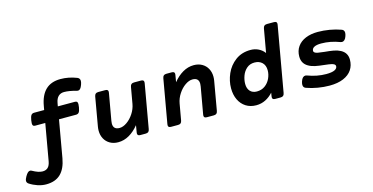

<svg xmlns="http://www.w3.org/2000/svg" viewBox="-129 -1047 3208 1651"><g transform="rotate(-15 1475.5 -221.5)"><path d="M630.9 -582.5Q630.9 -569.3 623.5 -548.8Q615.2 -526.4 606.2 -516.8Q597.2 -507.3 585.9 -507.3Q580.1 -507.3 574.2 -509.3Q511.2 -527.3 465.8 -527.3Q435.1 -527.3 415 -508.3Q395 -489.3 388.2 -451.2L382.8 -421.9H535.2Q547.9 -421.9 553.5 -415.8Q559.1 -409.7 559.1 -394.5Q559.1 -383.8 556.2 -366.7Q550.8 -335 541.7 -323.5Q532.7 -312 515.6 -312H363.8L305.7 19.5Q289.6 109.9 242.7 155Q195.8 200.2 113.8 200.2Q77.1 200.2 38.8 187.5Q0.5 174.8 -32.2 153.3Q-47.4 143.1 -47.4 127.4Q-47.4 112.3 -33.7 88.9Q-22.5 69.3 -12.2 59.8Q-2 50.3 8.8 50.3Q14.6 50.3 22.5 54.2Q75.7 84.5 112.8 84.5Q142.1 84.5 159.9 67.9Q177.7 51.3 184.6 13.2L241.7 -312H152.3Q139.6 -312 134 -317.9Q128.4 -323.7 128.4 -338.9Q128.4 -350.1 131.3 -366.7Q136.7 -398.4 145.8 -410.2Q154.8 -421.9 171.9 -421.9H261.2L267.6 -457.5Q283.7 -549.8 332.3 -596.4Q380.9 -643.1 464.8 -643.1Q536.6 -643.1 608.4 -615.2Q630.9 -606.4 630.9 -582.5Z M1156.7 -430.7Q1156.7 -428.2 1155.8 -420.4L1087.4 -30.8Q1084.5 -14.2 1076.2 -7.1Q1067.9 0 1051.3 0H1005.4Q991.7 0 985.4 -4.9Q979 -9.8 979 -20.5Q979 -22.9 980 -30.8L990.2 -91.8Q951.2 -43.5 904.5 -16.4Q857.9 10.7 806.6 10.7Q764.6 10.7 733.2 -7.3Q701.7 -25.4 684.6 -57.1Q667.5 -88.9 667.5 -128.9Q667.5 -145.5 670.4 -163.1L715.3 -420.4Q718.3 -437 726.6 -444.1Q734.9 -451.2 751.5 -451.2H812Q825.7 -451.2 832 -446.3Q838.4 -441.4 838.4 -430.7Q838.4 -428.2 837.4 -420.4L795.4 -182.1Q793 -167.5 793 -158.2Q793 -105 848.6 -105Q879.9 -105 914.3 -128.9Q948.7 -152.8 974.6 -192.4Q1000.5 -231.9 1008.3 -276.4L1033.7 -420.4Q1036.6 -437 1044.9 -444.1Q1053.2 -451.2 1069.8 -451.2H1130.4Q1144 -451.2 1150.4 -446.3Q1156.7 -441.4 1156.7 -430.7Z M1741.7 -322.3Q1741.7 -305.7 1738.8 -288.1L1693.8 -30.8Q1690.9 -14.2 1682.6 -7.1Q1674.3 0 1657.7 0H1597.2Q1583.5 0 1577.1 -4.9Q1570.8 -9.8 1570.8 -20.5Q1570.8 -22.9 1571.8 -30.8L1613.8 -269Q1616.2 -283.7 1616.2 -293Q1616.2 -346.2 1560.5 -346.2Q1529.3 -346.2 1494.9 -322.3Q1460.4 -298.3 1434.6 -258.8Q1408.7 -219.2 1400.9 -174.8L1375.5 -30.8Q1372.6 -14.2 1364.3 -7.1Q1356 0 1339.4 0H1278.8Q1265.1 0 1258.8 -4.9Q1252.4 -9.8 1252.4 -20.5Q1252.4 -22.9 1253.4 -30.8L1321.8 -420.4Q1324.7 -437 1333 -444.1Q1341.3 -451.2 1357.9 -451.2H1403.8Q1417.5 -451.2 1423.8 -446.3Q1430.2 -441.4 1430.2 -430.7Q1430.2 -428.2 1429.2 -420.4L1418.9 -359.4Q1458 -407.7 1504.6 -434.8Q1551.3 -461.9 1602.5 -461.9Q1644.5 -461.9 1676 -443.8Q1707.5 -425.8 1724.6 -394Q1741.7 -362.3 1741.7 -322.3Z M2391.1 -620.1Q2391.1 -617.7 2390.1 -609.9L2288.1 -30.8Q2285.2 -14.2 2276.9 -7.1Q2268.6 0 2252 0H2206.1Q2192.4 0 2186 -4.9Q2179.7 -9.8 2179.7 -21Q2179.7 -23.9 2180.7 -30.8L2185.5 -61Q2156.2 -27.8 2117.9 -8.5Q2079.6 10.7 2035.2 10.7Q1982.4 10.7 1943.4 -14.2Q1904.3 -39.1 1883.1 -83.5Q1861.8 -127.9 1861.8 -185.5Q1861.8 -251 1889.6 -314.7Q1917.5 -378.4 1973.4 -420.2Q2029.3 -461.9 2108.4 -461.9Q2146.5 -461.9 2178.5 -446Q2210.4 -430.2 2231.4 -401.9L2268.1 -609.9Q2271 -626.5 2279.3 -633.5Q2287.6 -640.6 2304.2 -640.6H2364.7Q2378.4 -640.6 2384.8 -635.7Q2391.1 -630.9 2391.1 -620.1ZM2206.5 -254.9Q2206.5 -299.3 2180.7 -324Q2154.8 -348.6 2113.3 -348.6Q2071.8 -348.6 2043.7 -324.2Q2015.6 -299.8 2002.2 -263.2Q1988.8 -226.6 1988.8 -190.9Q1988.8 -149.9 2010.5 -126.2Q2032.2 -102.5 2070.3 -102.5Q2112.3 -102.5 2143.1 -125Q2173.8 -147.5 2190.2 -182.9Q2206.5 -218.3 2206.5 -254.9Z M2911.1 -426.8Q2933.6 -418.9 2933.6 -394.5Q2933.6 -382.8 2927.7 -365.2Q2920.9 -344.2 2910.2 -334.2Q2899.4 -324.2 2887.2 -324.2Q2881.8 -324.2 2874.5 -326.7Q2791.5 -358.4 2709.5 -358.4Q2668.5 -358.4 2647.2 -346.9Q2626 -335.4 2626 -314Q2626 -296.4 2660.2 -289.1Q2673.8 -286.1 2719.2 -281.2Q2765.1 -277.3 2798.8 -271.2Q2832.5 -265.1 2858.9 -251Q2913.1 -221.7 2913.1 -160.6Q2913.1 -109.4 2887.5 -70.8Q2861.8 -32.2 2811 -10.7Q2760.3 10.7 2687.5 10.7Q2636.7 10.7 2583.7 1.7Q2530.8 -7.3 2483.4 -24.4Q2461.4 -32.2 2461.4 -56.6Q2461.4 -69.8 2466.8 -85.9Q2473.6 -107.4 2484.1 -117.2Q2494.6 -127 2506.8 -127Q2512.2 -127 2519.5 -124.5Q2603 -92.8 2685.1 -92.8Q2735.8 -92.8 2760 -104.5Q2784.2 -116.2 2784.2 -137.2Q2784.2 -147.5 2775.1 -153.8Q2766.1 -160.2 2748.5 -164.1Q2731.4 -168 2691.4 -172.4Q2643.1 -177.2 2609.9 -184.1Q2576.7 -190.9 2550.8 -206.1Q2499 -235.8 2499 -297.9Q2499 -348.6 2524.9 -385.7Q2550.8 -422.9 2597.9 -442.4Q2645 -461.9 2707 -461.9Q2757.8 -461.9 2810.8 -452.9Q2863.8 -443.8 2911.1 -426.8Z"/></g></svg>

Font: Courier Prime Sans
Style: Bold Italic
Weight: 700
Italic angle: -10°
Designer: Alan Dague-Greene
Foundry: Quote-Unquote Apps
Version: Version 3.020